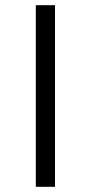

<svg xmlns="http://www.w3.org/2000/svg" viewBox="-20 -720 350 740"><path d="M118 -700H192V0H118Z"/></svg>

Font: CMG Sans
Style: Regular
Weight: 400
Designer: Julieta Ulanovsky
Foundry: Julieta Ulanovsky
Version: Version 7.200